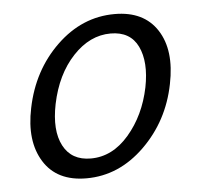

<svg xmlns="http://www.w3.org/2000/svg" viewBox="-39 -460 530 505"><g transform="rotate(-5 225.5 -207.0)"><path d="M170 5Q92 5 57.5 -50.5Q23 -106 41 -192Q61 -290 128 -354.5Q195 -419 281 -419Q358 -419 393 -365Q428 -311 410 -223Q391 -127 323.5 -61Q256 5 170 5ZM186 -46Q243 -46 286.5 -96.5Q330 -147 345 -220Q358 -286 338 -327.5Q318 -369 266 -369Q211 -369 166.5 -321.5Q122 -274 106 -197Q92 -128 113.5 -87Q135 -46 186 -46Z"/></g></svg>

Font: EauTest
Style: Italic
Weight: 400
Italic angle: -12°
Designer: Christian Thalmann (Catharsis Fonts)
Version: Version 0.001;PS 000.001;hotconv 1.0.88;makeotf.lib2.5.64775